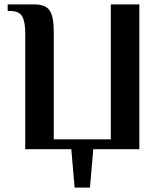

<svg xmlns="http://www.w3.org/2000/svg" viewBox="-20 -680 729 875"><path d="M305 0H95V-530Q95 -581 81 -605.5Q67 -630 25 -630H15V-660H135Q171 -660 190 -648Q209 -636 217 -608.5Q225 -581 225 -530V-45H485V-660H615V0H405L390 175H320Z"/></svg>

Font: Philosopher
Style: Bold
Weight: 700
Designer: Jovanny Lemonad
Foundry: Jovanny Lemonad
Version: Version 2.000